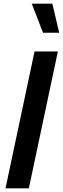

<svg xmlns="http://www.w3.org/2000/svg" viewBox="-20 -1025 342 1045"><path d="M10 0 168 -745H295L137 0ZM302 -847H214L153 -1005H265Z"/></svg>

Font: Plus Jakarta Display Medium
Style: Italic
Weight: 500
Italic angle: -12°
Designer: Gumpita Rahayu
Foundry: Tokotype Studio
Version: Version 1.000